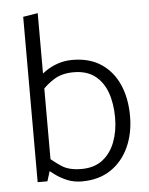

<svg xmlns="http://www.w3.org/2000/svg" viewBox="-52 -749 624 805"><g transform="rotate(-5 260.0 -346.5)"><path d="M116 0 137 -67V-706L75 -696V0ZM125 -376Q151 -406 184 -426Q217 -446 265 -446Q320 -446 354.5 -419.5Q389 -393 405.5 -347Q422 -301 422 -241Q422 -185 404.5 -139Q387 -93 352 -66Q317 -39 263 -39Q211 -39 180 -59.5Q149 -80 124 -103L104 -63Q124 -45 147.5 -27.5Q171 -10 199 1.5Q227 13 260 13Q332 13 382 -20.5Q432 -54 458.5 -112Q485 -170 485 -242Q485 -318 459.5 -375.5Q434 -433 385 -465.5Q336 -498 264 -498Q233 -498 204 -488.5Q175 -479 150 -461.5Q125 -444 105 -421Z"/></g></svg>

Font: Catamaran Light
Style: Regular
Weight: 300
Designer: Pria Ravichandran
Version: Version 2.000